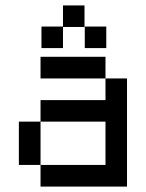

<svg xmlns="http://www.w3.org/2000/svg" viewBox="-20 -690 540 710"><path d="M212.9 -512.2H133.3V-591.8H212.9ZM373 -512.2H293.5V-591.8H373ZM292.5 -590.3H212.9V-669.9H292.5ZM129.9 -80.1H49.8V-240.2H129.9ZM370.1 -399.9H129.9V-480H370.1ZM370.1 -399.9H449.7V0H129.9V-80.1H370.1V-240.2H129.9V-319.8H370.1Z"/></svg>

Font: W95FA
Style: Regular
Weight: 400
Designer: FontsArena.com
Foundry: Alina Sava
Version: Version 1.002;Fontself Maker 3.4.0